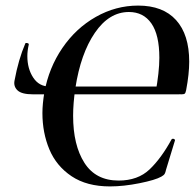

<svg xmlns="http://www.w3.org/2000/svg" viewBox="-20 -656 701 688"><path d="M132 -251Q132 -283 139 -325Q155 -413 203.5 -484Q252 -555 323.5 -595.5Q395 -636 475 -636Q564 -636 611 -584Q658 -532 658 -435Q658 -391 647 -333Q645 -323 642 -320.5Q639 -318 630 -318L537 -322Q551 -398 551 -449Q551 -531 522.5 -572Q494 -613 442 -613Q371 -613 320 -538.5Q269 -464 250 -340Q242 -286 242 -241Q242 -136 282.5 -72.5Q323 -9 405 -9Q474 -9 516 -49Q558 -89 595 -157L599 -159Q602 -159 605 -157Q608 -155 607 -153L575 -48Q573 -38 570 -33Q567 -28 558 -23Q537 -11 480 0.5Q423 12 374 12Q291 12 236.5 -24.5Q182 -61 157 -120.5Q132 -180 132 -251ZM71 -501Q72 -502 75 -502Q78 -502 81 -500.5Q84 -499 83 -496Q78 -474 78 -455Q78 -410 99 -378Q120 -346 157 -346H627L622 -318H98Q58 -318 43 -332Q28 -346 32 -367Q46 -443 71 -501Z"/></svg>

Font: Cormorant Infant
Style: Bold Italic
Weight: 700
Italic angle: -10°
Designer: Christian Thalmann (Catharsis Fonts)
Foundry: Catharsis Fonts
Version: Version 4.000